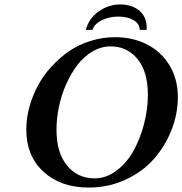

<svg xmlns="http://www.w3.org/2000/svg" viewBox="-20 -824 813 856"><path d="M473.1 -617.2Q431.2 -617.2 392.6 -594.7Q354 -572.3 325.4 -534.7Q296.9 -497.1 275.4 -449.2Q253.9 -401.4 242.9 -348.6Q231.9 -295.9 231.9 -245.1Q231.9 -143.6 278.8 -86.2Q325.7 -28.8 401.9 -28.8Q453.1 -28.8 498.5 -62.5Q543.9 -96.2 574.2 -149.9Q604.5 -203.6 621.8 -269.8Q639.2 -335.9 639.2 -401.9Q639.2 -504.9 593 -561Q546.9 -617.2 473.1 -617.2ZM375 12.2Q251.5 12.2 174.3 -57.9Q97.2 -127.9 97.2 -247.1Q97.2 -295.4 110.6 -345.2Q124 -395 147.9 -440.4Q171.9 -485.8 208 -525.6Q244.1 -565.4 286.9 -595Q329.6 -624.5 383.1 -641.4Q436.5 -658.2 493.2 -658.2Q571.8 -658.2 635.3 -626Q698.7 -593.8 735.8 -532.5Q772.9 -471.2 772.9 -391.1Q772.9 -316.4 744.6 -244.4Q716.3 -172.4 666 -115.2Q615.7 -58.1 539.6 -22.9Q463.4 12.2 375 12.2ZM362.8 -690.9Q376 -742.2 420.2 -773.2Q464.4 -804.2 515.1 -804.2Q568.4 -804.2 601.1 -776.6Q633.8 -749 633.8 -702.1V-690.9H603Q601.6 -719.2 575 -734.6Q548.3 -750 506.8 -750Q467.8 -750 435.1 -734.4Q402.3 -718.8 392.1 -690.9Z"/></svg>

Font: Linux Libertine G
Style: Bold Italic
Weight: 700
Italic angle: -11.5°
Designer: Philipp H. Poll
Foundry: Philipp H. Poll
Version: Version 4.1.0